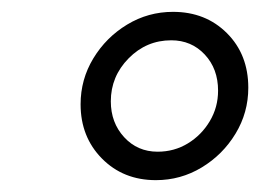

<svg xmlns="http://www.w3.org/2000/svg" viewBox="-20 -727 439 324"><path d="M243 -423Q188 -423 152 -459.5Q116 -496 116 -551Q116 -593 137.5 -628.5Q159 -664 194.5 -685.5Q230 -707 272 -707Q327 -707 363 -671Q399 -635 399 -579Q399 -537 377.5 -501.5Q356 -466 320.5 -444.5Q285 -423 243 -423ZM246 -471Q274 -471 297 -485Q320 -499 334 -522.5Q348 -546 348 -574Q348 -611 325.5 -635Q303 -659 269 -659Q227 -659 197 -628.5Q167 -598 167 -556Q167 -520 189.5 -495.5Q212 -471 246 -471Z"/></svg>

Font: Red Hat Display
Style: Italic
Weight: 400
Italic angle: -12°
Designer: Pentagram, MCKL
Foundry: Pentagram, MCKL
Version: Version 1.023; ttfautohint (v1.8.3)